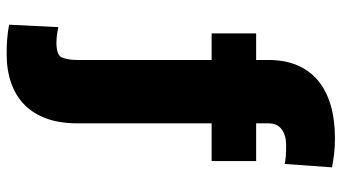

<svg xmlns="http://www.w3.org/2000/svg" viewBox="-240 -560 1004 564"><g transform="rotate(90 262.0 -278.0)"><path d="M59.7 52.6Q68.9 54.7 81.5 56.5Q94.1 58.2 105.1 58.2Q142.8 58.2 149.1 41.5Q156.2 23.1 156.2 -2.8V-397.7H78.1V-528.4H156.2V-566.8Q156.6 -614.3 172.2 -650.4Q187.9 -686.4 217.3 -710.8Q246.8 -735.1 289.4 -747.5Q332 -759.9 386.4 -759.9Q411.6 -759.9 431.3 -757.5Q451 -755 471.6 -751.4L461.6 -612.2Q456.3 -613.3 450.8 -614.2Q445.3 -615.1 438.9 -615.6Q432.5 -616.1 424.7 -616.3Q416.9 -616.5 406.2 -616.5Q378.2 -616.5 360.6 -603.9Q343 -591.3 342.3 -566.8V-528.4H453.1V-397.7H342.3V-2.8Q342.3 47.9 328.5 86.6Q314.6 125.4 288.4 151.5Q262.1 177.6 224.1 191.1Q186.1 204.5 137.8 204.5Q117.2 204.5 97.1 203.1Q77.1 201.7 52.6 197.4Z"/></g></svg>

Font: Inter P Black
Style: Regular
Weight: 900
Designer: Rasmus Andersson
Foundry: rsms
Version: Version 3.018;git-588b23468